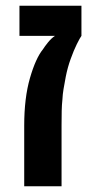

<svg xmlns="http://www.w3.org/2000/svg" viewBox="-20 -650 318 670"><path d="M64.5 0V-211.9Q64.5 -308.1 84.5 -377.4Q104.5 -446.8 129.9 -478Q135.3 -486.8 147.2 -501.7Q159.2 -516.6 171.9 -524.9H47.9V-629.9H264.2V-524.9Q258.8 -517.6 248 -495.8Q237.3 -474.1 226.6 -444.3Q215.8 -414.6 209.5 -382.3Q204.6 -356.9 201.7 -339.1Q198.7 -321.3 197.8 -302.7Q195.8 -284.7 195.3 -263.2Q194.8 -241.7 194.8 -211.9V0Z"/></svg>

Font: Open Sans Condensed
Style: Regular
Weight: 400
Width: 3
Designer: Monotype Design Team
Foundry: Monotype Imaging Inc.
Version: Version 3.000